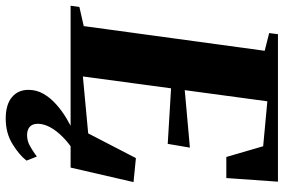

<svg xmlns="http://www.w3.org/2000/svg" viewBox="-202 -599 1016 688"><g transform="rotate(90 306.0 -255.0)"><path d="M-17.5 0 -13 -31.5 55.5 -47 144 -695.5 80.5 -711.5 84.5 -743H613L600 -558H524.5L486 -690L325 -705L285 -409L491 -427.5L477.5 -348L278.5 -360L236 -44L440 -63L528.5 -234L614.5 -225.5L562.5 0ZM387 232.5Q337 232.5 310.5 210.5Q284 188.5 284 151Q284 122 298.2 97.2Q312.5 72.5 335.8 51.8Q359 31 387.2 14.2Q415.5 -2.5 443.5 -15.5L480 -29.5L514 -19Q478.5 3 454.5 26.5Q430.5 50 418.2 72.8Q406 95.5 405.5 116.5Q405.5 137 416.5 146.5Q427.5 156 446 156Q466.5 156 484.2 146.2Q502 136.5 523 121L537.5 158Q517.5 184 478.2 208.2Q439 232.5 387 232.5Z"/></g></svg>

Font: Merriweather 96pt Black
Style: Italic
Weight: 900
Italic angle: -7.8°
Version: Version 2.101